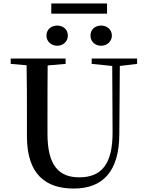

<svg xmlns="http://www.w3.org/2000/svg" viewBox="-20 -1074 849 1112"><path d="M311 -809C344 -809 373 -832 373 -868C373 -905 344 -926 311 -926C279 -926 249 -905 249 -868C249 -832 279 -809 311 -809ZM566 -809C597 -809 628 -832 628 -868C628 -905 597 -926 566 -926C532 -926 504 -905 504 -868C504 -832 532 -809 566 -809ZM277 -995H600V-1054H277ZM511 -704 630 -692 632 -310C633 -122 567 -47 439 -47C322 -47 255 -114 255 -299V-397C255 -497 255 -597 256 -695L360 -704V-735H42V-704L134 -696C136 -596 136 -496 136 -397V-284C136 -64 245 18 407 18C577 18 670 -83 671 -296L674 -692L774 -704V-735H511Z"/></svg>

Font: Noto Serif HK SemiBold
Style: Regular
Weight: 600
Designer: Ryoko NISHIZUKA 西塚涼子 (kana & ideographs); Frank Grießhammer (Latin, Greek & Cyrillic); Wenlong ZHANG 张文龙 (bopomofo); San
Foundry: Adobe
Version: Version 2.001;hotconv 1.1.0;makeotfexe 2.6.0